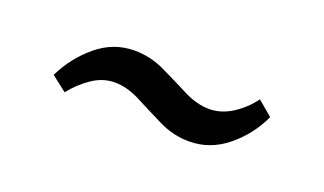

<svg xmlns="http://www.w3.org/2000/svg" viewBox="-30 -399 538 319"><g transform="rotate(20 239.0 -239.5)"><path d="M307 -184Q279 -184 253.5 -196.5Q228 -209 204 -221.5Q180 -234 158 -234Q137 -234 118 -221Q99 -208 85 -190L58 -211Q75 -246 104.5 -270.5Q134 -295 171 -295Q199 -295 225 -282.5Q251 -270 274.5 -258Q298 -246 320 -246Q341 -246 360.5 -258.5Q380 -271 394 -290L420 -268Q404 -233 374 -208.5Q344 -184 307 -184Z"/></g></svg>

Font: Yrsa
Style: Regular
Weight: 400
Designer: Anna Giedrys (Yrsa+Rasa design), David Brezina (Yrsa art-direction, Rasa art-direction, design)
Foundry: Rosetta Type Foundry
Version: Version 2.004